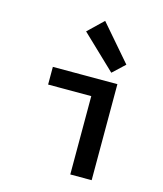

<svg xmlns="http://www.w3.org/2000/svg" viewBox="-116 -868 810 954"><g transform="rotate(15 289.0 -391.0)"><path d="M336 0V-403H114V-494H446V0ZM306 -782 464 -599 402 -541 228 -707Z"/></g></svg>

Font: Codetta
Style: Bold
Weight: 700
Designer: Ulrich Proeller
Foundry: PROSA GmbH
Version: Version 2.00;September 29, 2018;FontCreator 11.5.0.2427 64-b